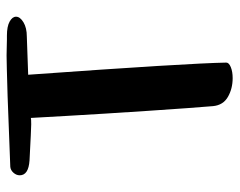

<svg xmlns="http://www.w3.org/2000/svg" viewBox="-90 -690 710 569"><g transform="rotate(-90 264.5 -405.0)"><path d="M265 -737Q367 -740 385 -740Q399 -740 410 -739.5Q421 -739 432 -739H444Q471 -739 485.5 -731Q500 -723 500 -712Q500 -700 483.5 -690Q467 -680 441 -680L328 -676Q362 -203 364 -89Q364 -81 350.5 -75.5Q337 -70 318 -70Q287 -70 262.5 -84Q238 -98 235 -128Q230 -186 221 -321Q212 -456 206 -562L200 -668Q196 -667 181 -667Q169 -667 74 -672Q30 -675 30 -701Q30 -711 37.5 -719.5Q45 -728 55 -729Z"/></g></svg>

Font: KleponIjo
Style: Ijo
Weight: 400
Designer: Aprian Dwi Nur Sembada & Aurellia CItra
Version: Version 001.000